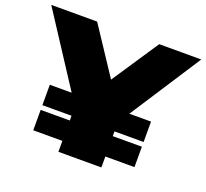

<svg xmlns="http://www.w3.org/2000/svg" viewBox="-147 -845 1065 991"><g transform="rotate(20 385.0 -350.0)"><path d="M267 0V-60H107V-172H267V-198H107V-310H227L-27 -700H225L395 -443L566 -700H797L544 -310H663V-198H503V-172H663V-60H503V0Z"/></g></svg>

Font: Montserrat Black
Style: Regular
Weight: 900
Designer: Julieta Ulanovsky
Foundry: Julieta Ulanovsky
Version: Version 9.000; ttfautohint (v1.8.4.7-5d5b)